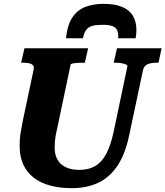

<svg xmlns="http://www.w3.org/2000/svg" viewBox="-20 -961 860 998"><path d="M518 -941Q465 -941 423.5 -925Q382 -909 356 -870Q330 -831 323 -762H411Q417 -791 428.5 -806Q440 -821 460 -826.5Q480 -832 512 -832Q546 -832 564 -825.5Q582 -819 589 -803.5Q596 -788 594 -762H685Q687 -773 688 -783.5Q689 -794 689 -804Q689 -849 670.5 -879.5Q652 -910 614 -925.5Q576 -941 518 -941ZM282 -316Q275 -287 271 -265Q267 -243 265.5 -226.5Q264 -210 264 -195Q264 -166 272.5 -144.5Q281 -123 297.5 -108Q314 -93 338 -85.5Q362 -78 394 -78Q441 -78 475 -98Q509 -118 532 -161Q555 -204 570 -273L642 -615Q644 -622 634.5 -626Q625 -630 610.5 -632.5Q596 -635 582 -635H571L588 -710H820L804 -635H793Q766 -635 747 -627Q728 -619 723 -595L651 -256Q631 -160 590.5 -99.5Q550 -39 490.5 -11Q431 17 353 17Q291 17 240.5 3.5Q190 -10 154.5 -38Q119 -66 100.5 -107Q82 -148 82 -203Q82 -221 83.5 -240.5Q85 -260 89.5 -284.5Q94 -309 100 -340L155 -600Q158 -614 151.5 -621.5Q145 -629 132 -632Q119 -635 101 -635H90L107 -710H438L421 -635H411Q398 -635 383 -634Q368 -633 358 -631Q348 -629 347 -625Z"/></svg>

Font: Roboto Serif 20pt
Style: Bold Italic
Weight: 700
Italic angle: -10°
Version: Version 1.007